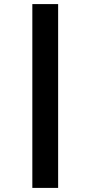

<svg xmlns="http://www.w3.org/2000/svg" viewBox="-20 -780 442 938"><path d="M138 138V-760H264V138Z"/></svg>

Font: IBM Plex Sans Hebrew
Style: Bold
Weight: 700
Designer: Mike Abbink, Paul van der Laan, Pieter van Rosmalen, Yanek Iontef
Foundry: Bold Monday
Version: Version 1.2